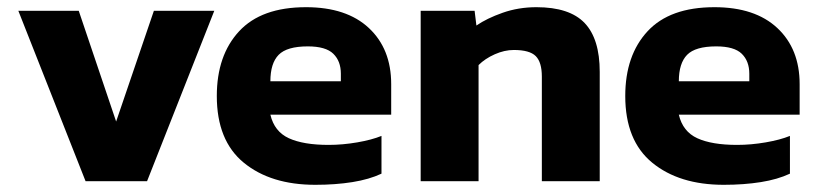

<svg xmlns="http://www.w3.org/2000/svg" viewBox="-20 -504 2275 534"><path d="M218 0 31 -474H199L303 -166L408 -474H576L389 0Z M857 10Q733 10 658 -51.5Q583 -113 583 -237Q583 -350 645 -417Q707 -484 831 -484Q944 -484 1006 -426Q1068 -368 1068 -270V-185H732Q743 -138 783.5 -119.5Q824 -101 894 -101Q933 -101 973.5 -108Q1014 -115 1041 -126V-21Q1007 -5 960 2.5Q913 10 857 10ZM732 -278H928V-299Q928 -334 907 -354.5Q886 -375 836 -375Q778 -375 755 -351.5Q732 -328 732 -278Z M1150 0V-474H1300L1305 -433Q1334 -453 1378 -468.5Q1422 -484 1472 -484Q1564 -484 1606 -440Q1648 -396 1648 -304V0H1487V-291Q1487 -331 1470 -348Q1453 -365 1409 -365Q1383 -365 1356 -353Q1329 -341 1311 -323V0Z M1993 10Q1869 10 1794 -51.5Q1719 -113 1719 -237Q1719 -350 1781 -417Q1843 -484 1967 -484Q2080 -484 2142 -426Q2204 -368 2204 -270V-185H1868Q1879 -138 1919.5 -119.5Q1960 -101 2030 -101Q2069 -101 2109.5 -108Q2150 -115 2177 -126V-21Q2143 -5 2096 2.5Q2049 10 1993 10ZM1868 -278H2064V-299Q2064 -334 2043 -354.5Q2022 -375 1972 -375Q1914 -375 1891 -351.5Q1868 -328 1868 -278Z"/></svg>

Font: Kanit SemiBold
Style: Regular
Weight: 600
Designer: Katatrad Team
Foundry: CadsonDemak
Version: Version 2.000; ttfautohint (v1.8.3)